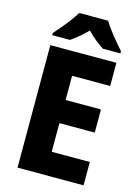

<svg xmlns="http://www.w3.org/2000/svg" viewBox="-136 -1006 785 1081"><g transform="rotate(15 256.0 -465.5)"><path d="M462 0H77V-714H462V-579H240V-438H446V-303H240V-136H462ZM356 -931Q376 -897 409 -856Q442 -815 470 -784V-771H368Q345 -786 320 -806Q295 -826 271 -851Q246 -826 222 -806Q198 -786 176 -771H73V-784Q90 -803 112 -829Q134 -855 154.5 -882.5Q175 -910 187 -931Z"/></g></svg>

Font: Noto Sans Malayalam SemiCondensed ExtraBold
Style: Regular
Weight: 800
Width: 4
Designer: Jelle Bosma - Monotype Design Team
Foundry: Monotype Imaging Inc.
Version: Version 2.104; ttfautohint (v1.8.4.7-5d5b)